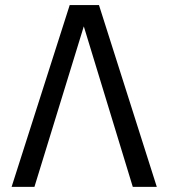

<svg xmlns="http://www.w3.org/2000/svg" viewBox="-20 -726 655 746"><path d="M364.6 -706.2 589.2 0H495.9L305.6 -623.6L113.8 0H25.1L250.8 -706.2Z"/></svg>

Font: FiraCode Nerd Font
Style: Regular
Weight: 400
Designer: Carrois Corporate, Edenspiekermann AG, Nikita Prokopov
Foundry: Carrois Corporate, Edenspiekermann AG, Nikita Prokopov
Version: Version 6.002;Nerd Fonts 3.4.0